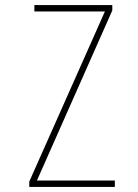

<svg xmlns="http://www.w3.org/2000/svg" viewBox="-20 -734 540 754"><path d="M95 0V-21L392 -689H115V-714H421V-693L125 -25H431V0Z"/></svg>

Font: Noto Sans Mono ExtraCondensed Thin
Style: Regular
Weight: 100
Width: 2
Designer: Monotype Design Team
Foundry: Monotype Imaging Inc.
Version: Version 2.014; ttfautohint (v1.8.4.7-5d5b)